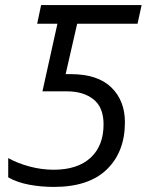

<svg xmlns="http://www.w3.org/2000/svg" viewBox="-20 -734 583 764"><path d="M194.3 9.8Q144 9.8 96.4 1Q48.8 -7.8 12.7 -28.3V-105Q50.3 -84 98.1 -71.3Q146 -58.6 193.4 -58.6Q288.6 -58.6 340.3 -106.2Q392.1 -153.8 392.1 -239.3Q392.1 -306.6 352.1 -338.6Q312 -370.6 245.1 -370.6H148.9L208.5 -639.6H127.9L143.6 -713.9H543.5L527.3 -639.6H287.1L241.2 -439H261.2Q368.7 -439 422.9 -386.2Q477.1 -333.5 477.1 -247.6Q477.1 -129.9 405.3 -60.1Q333.5 9.8 194.3 9.8Z"/></svg>

Font: Open Sans
Style: Italic
Weight: 400
Italic angle: -12°
Designer: Monotype Design Team
Foundry: Monotype Imaging Inc.
Version: Version 3.000; ttfautohint (v1.8.4)